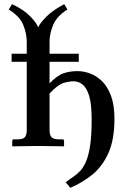

<svg xmlns="http://www.w3.org/2000/svg" viewBox="-20 -705 615 926"><path d="M360 -446V-407H219V-303Q257 -342 287.5 -352Q318 -362 354 -362Q384 -362 415 -350.5Q446 -339 472.5 -313Q499 -287 515.5 -242.5Q532 -198 532 -132Q532 -31 502.5 34Q473 99 425 137.5Q377 176 319 201L297 174Q315 160 333 148Q351 136 367 119Q383 102 395.5 72.5Q408 43 415 -5.5Q422 -54 422 -129Q422 -203 410 -242.5Q398 -282 378 -297.5Q358 -313 334 -313Q315 -313 287 -305Q259 -297 219 -254V-77Q219 -55 228 -44Q237 -33 262 -33H281Q289 -33 289 -24V-1L287 1Q287 1 273.5 0.5Q260 0 239.5 0Q219 0 198 -0.5Q177 -1 162 -1Q149 -1 128.5 -0.5Q108 0 88 0Q68 0 54.5 0.5Q41 1 41 1L39 -1V-24Q39 -33 47 -33H66Q92 -33 100.5 -44Q109 -55 109 -77V-407H36V-446H109V-504Q109 -543 92 -585Q75 -627 22 -659L38 -685Q94 -659 125.5 -626.5Q157 -594 164 -573Q173 -594 204 -625Q235 -656 290 -685L305 -659Q254 -627 236.5 -585Q219 -543 219 -504V-446Z"/></svg>

Font: Libertinus Serif SemiBold
Style: Regular
Weight: 600
Designer: Philipp H. Poll, Khaled Hosny
Foundry: Caleb Maclennan
Version: Version 7.051;RELEASE